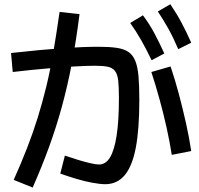

<svg xmlns="http://www.w3.org/2000/svg" viewBox="-20 -863 920 888"><path d="M681.1 -584.4Q656.7 -635.6 633.3 -676.7Q610 -717.8 582.2 -756.7L641.1 -792.2Q671.1 -752.2 693.9 -709.4Q716.7 -666.7 740 -615.6ZM804.4 -635.6Q782.2 -687.8 759.4 -728.9Q736.7 -770 710 -810L767.8 -843.3Q796.7 -801.1 819.4 -758.3Q842.2 -715.6 864.4 -665.6ZM43.3 -31.1Q77.8 -107.8 105 -177.8Q132.2 -247.8 153.9 -317.2Q175.6 -386.7 193.9 -461.7Q212.2 -536.7 226.7 -622.2Q241.1 -707.8 255.6 -807.8L347.8 -797.8Q332.2 -674.4 312.2 -569.4Q292.2 -464.4 266.1 -369.4Q240 -274.4 206.7 -182.8Q173.3 -91.1 131.1 4.4ZM774.4 -146.7Q765.6 -204.4 751.1 -270Q736.7 -335.6 718.3 -402.2Q700 -468.9 680 -530L768.9 -555.6Q790 -493.3 807.8 -426.1Q825.6 -358.9 840.6 -291.7Q855.6 -224.4 864.4 -164.4ZM258.9 -60 280 -143.3Q308.9 -133.3 340 -123.9Q371.1 -114.4 397.2 -108.3Q423.3 -102.2 437.8 -102.2Q468.9 -102.2 488.9 -135Q508.9 -167.8 519.4 -236.1Q530 -304.4 530 -411.1Q530 -461.1 526.7 -490.6Q523.3 -520 511.7 -535Q500 -550 477.8 -554.4Q455.6 -558.9 418.9 -558.9Q381.1 -558.9 324.4 -555.6Q267.8 -552.2 196.1 -546.1Q124.4 -540 38.9 -530L31.1 -617.8Q171.1 -633.3 267.2 -640Q363.3 -646.7 436.7 -646.7Q486.7 -646.7 520 -641.7Q553.3 -636.7 573.9 -622.8Q594.4 -608.9 605.6 -581.7Q616.7 -554.4 620.6 -510Q624.4 -465.6 624.4 -400Q624.4 -266.7 608.3 -181.1Q592.2 -95.6 557.2 -53.3Q522.2 -11.1 466.7 -11.1Q443.3 -11.1 407.2 -17.8Q371.1 -24.4 332.2 -36.1Q293.3 -47.8 258.9 -60Z"/></svg>

Font: Paperlogy 5 Medium
Style: Regular
Weight: 500
Designer: redesigned by Lee Juim, glyphs from Gmarket Sans & Montserrat
Foundry: PT&
Version: Version 1.001